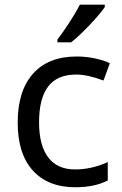

<svg xmlns="http://www.w3.org/2000/svg" viewBox="-20 -786 520 816"><path d="M299.8 9.8Q184.1 9.8 119.6 -61.3Q55.2 -132.3 55.2 -265.1Q55.2 -399.9 120.4 -472.9Q185.5 -545.9 306.2 -545.9Q345.2 -545.9 383.5 -537.8Q421.9 -529.8 446.8 -517.1L419.9 -443.8Q352.1 -469.2 304.2 -469.2Q223.1 -469.2 184.6 -418.2Q146 -367.2 146 -266.1Q146 -168.9 184.6 -117.4Q223.1 -65.9 298.8 -65.9Q369.6 -65.9 438 -97.2V-19Q382.3 9.8 299.8 9.8ZM224.1 -618.2Q242.7 -641.6 271.2 -684.8Q299.8 -728 319.3 -766.1H425.3V-755.9Q403.8 -724.6 358.4 -677.2Q313 -629.9 282.2 -606H224.1Z"/></svg>

Font: Noto Sans Southeast Asian
Style: Regular
Weight: 400
Designer: Monotype Design Team
Foundry: Monotype Imaging Inc.
Version: Version 1.06 uh; ttfautohint (v1.4.1)